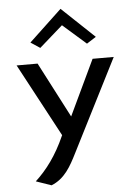

<svg xmlns="http://www.w3.org/2000/svg" viewBox="-64 -817 771 1085"><g transform="rotate(-5 322.0 -274.5)"><path d="M135 -594 188 -559 321 -676 453 -560 506 -594 321 -769ZM97 190 184 220C259 190 295 125 333 49L597 -472H477L328 -158L165 -472H46L268 -57L266 -53C218 55 161 131 97 190Z"/></g></svg>

Font: Bluebird
Style: Li
Weight: 300
Designer: Jasper
Foundry: Cannot Into Space Fonts
Version: Version 0.98